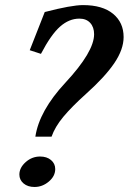

<svg xmlns="http://www.w3.org/2000/svg" viewBox="-20 -746 515 769"><path d="M186.5 -198.7H121.6Q137.2 -302.2 241.7 -414.6Q356.9 -538.6 356.9 -608.9Q356.9 -637.2 341.3 -654.3Q325.7 -671.4 297.9 -671.4Q256.8 -671.4 220.7 -639.6Q184.6 -607.9 144 -530.3L99.1 -544.9Q115.2 -585.4 135 -636.2Q154.8 -687 159.2 -697.8Q266.1 -725.6 312.5 -725.6Q390.6 -725.6 432.9 -690.7Q475.1 -655.8 475.1 -597.7Q475.1 -548.3 438.2 -493.7Q401.4 -439 325.2 -370.6Q267.1 -318.4 233.6 -278.1Q200.2 -237.8 186.5 -198.7ZM140.6 -119.1Q167.5 -119.1 184.3 -105Q201.2 -90.8 201.2 -68.8Q201.2 -40.5 175.5 -18.8Q149.9 2.9 118.2 2.9Q91.3 2.9 74.5 -11.2Q57.6 -25.4 57.6 -46.9Q57.6 -74.2 82.8 -96.7Q107.9 -119.1 140.6 -119.1Z"/></svg>

Font: Flanker
Style: Bold Italic
Weight: 700
Italic angle: -12°
Designer: Flanker
Version: Version 2.000